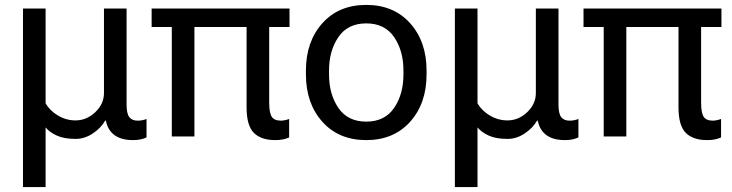

<svg xmlns="http://www.w3.org/2000/svg" viewBox="-20 -548 2941 771"><path d="M72.3 203.1H163.1V-36.1Q180.2 -16.1 209 -3.2Q237.8 9.8 284.2 9.8Q319.3 9.8 352.1 -11.7Q384.8 -33.2 402.3 -63.5H405.3Q412.1 -26.4 439.2 -5.9Q466.3 14.6 514.6 14.6Q532.2 14.6 545.7 11.5Q559.1 8.3 568.4 3.9V-70.3Q560.1 -66.9 551.3 -65.2Q542.5 -63.5 532.7 -63.5Q510.7 -63.5 499.5 -77.4Q488.3 -91.3 488.3 -127.9V-513.7H397.5V-174.3Q397.5 -130.9 362.8 -97.7Q328.1 -64.5 283.2 -64.5Q246.1 -64.5 213.4 -83.7Q180.7 -103 163.1 -132.8V-513.7H72.3Z M588.9 -439.5H1142.6V-513.7H588.9ZM669.9 0H760.7V-474.1H669.9ZM1085 14.6Q1103.5 14.6 1117.9 11.5Q1132.3 8.3 1141.1 3.9V-70.3Q1135.7 -67.9 1125.5 -65.7Q1115.2 -63.5 1108.4 -63.5Q1081.1 -63.5 1071 -79.6Q1061 -95.7 1061 -136.2V-474.1H970.2V-117.2Q970.2 -43.5 999.5 -14.4Q1028.8 14.6 1085 14.6Z M1208.5 -249Q1208.5 -132.8 1274.4 -59.1Q1340.3 14.6 1450.7 14.6Q1561 14.6 1627 -59.1Q1692.9 -132.8 1692.9 -249V-264.6Q1692.9 -380.9 1627 -454.6Q1561 -528.3 1450.7 -528.3Q1340.3 -528.3 1274.4 -454.6Q1208.5 -380.9 1208.5 -264.6ZM1301.3 -264.6Q1301.3 -344.2 1338.9 -399.2Q1376.5 -454.1 1450.7 -454.1Q1524.9 -454.1 1562.5 -399.2Q1600.1 -344.2 1600.1 -264.6V-249Q1600.1 -169.4 1562.5 -114.5Q1524.9 -59.6 1450.7 -59.6Q1376.5 -59.6 1338.9 -114.5Q1301.3 -169.4 1301.3 -249Z M1806.6 203.1H1897.5V-36.1Q1914.6 -16.1 1943.4 -3.2Q1972.2 9.8 2018.6 9.8Q2053.7 9.8 2086.4 -11.7Q2119.1 -33.2 2136.7 -63.5H2139.6Q2146.5 -26.4 2173.6 -5.9Q2200.7 14.6 2249 14.6Q2266.6 14.6 2280 11.5Q2293.5 8.3 2302.7 3.9V-70.3Q2294.4 -66.9 2285.6 -65.2Q2276.9 -63.5 2267.1 -63.5Q2245.1 -63.5 2233.9 -77.4Q2222.7 -91.3 2222.7 -127.9V-513.7H2131.8V-174.3Q2131.8 -130.9 2097.2 -97.7Q2062.5 -64.5 2017.6 -64.5Q1980.5 -64.5 1947.8 -83.7Q1915 -103 1897.5 -132.8V-513.7H1806.6Z M2323.2 -439.5H2877V-513.7H2323.2ZM2404.3 0H2495.1V-474.1H2404.3ZM2819.3 14.6Q2837.9 14.6 2852.3 11.5Q2866.7 8.3 2875.5 3.9V-70.3Q2870.1 -67.9 2859.9 -65.7Q2849.6 -63.5 2842.8 -63.5Q2815.4 -63.5 2805.4 -79.6Q2795.4 -95.7 2795.4 -136.2V-474.1H2704.6V-117.2Q2704.6 -43.5 2733.9 -14.4Q2763.2 14.6 2819.3 14.6Z"/></svg>

Font: Roboto Flex
Style: Regular
Weight: 400
Designer: Berlow after Robertson
Foundry: Google
Version: Version 3.200;gftools[0.9.32]